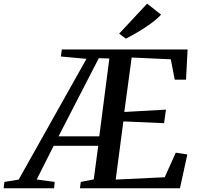

<svg xmlns="http://www.w3.org/2000/svg" viewBox="-108 -1008 1059 1028"><path d="M-88.5 0 -84.5 -34 -8 -46.5 355 -693 218 -705.5 223 -743H896.5L888 -581.5H827.5L806.5 -690.5L597 -700L557.5 -408.5L780.5 -421L770.5 -348.5L552.5 -358L511.5 -46.5L774 -59L833 -190.5L895 -181L855.5 0H320L324.5 -34L394 -47.5L418 -227.5H179.5L88.5 -47L184.5 -34L182 0ZM205.5 -278H423.5L477.5 -695L421 -696.5ZM565.5 -801 530 -828 680 -988.5 754.5 -929.5Q730.5 -904 697 -880Q663.5 -856 629 -835.8Q594.5 -815.5 565.5 -801Z"/></svg>

Font: Merriweather 60pt Medium
Style: Italic
Weight: 500
Italic angle: -7.8°
Version: Version 2.101